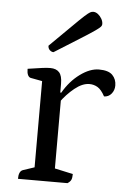

<svg xmlns="http://www.w3.org/2000/svg" viewBox="-51 -727 506 765"><g transform="rotate(5 202.0 -344.5)"><path d="M50 0Q50 -30 66 -36L123 -55L112 -38V-409L124 -394L65 -405Q58 -407 54 -415.5Q50 -424 50 -440Q89 -446 108 -448.5Q127 -451 140 -451Q164 -451 176 -437.5Q188 -424 188 -393V-351L182 -357H192Q219 -404 258.5 -433Q298 -462 334 -462Q372 -462 388 -445.5Q404 -429 404 -404Q404 -385 392.5 -371Q381 -357 363 -357Q349 -383 334 -392Q319 -401 301 -401Q273 -401 242 -376Q211 -351 186 -316L193 -335V-39L179 -57L266 -38Q266 -23 262.5 -15Q259 -7 248 0ZM147 -515Q139 -515 132 -521.5Q125 -528 125 -539Q180 -593 211 -624Q242 -655 257 -668.5Q272 -682 278.5 -685.5Q285 -689 291 -689Q301 -689 310 -682Q319 -675 325 -664.5Q331 -654 331 -643Q331 -638 327 -633Q323 -628 306 -616Q289 -604 251.5 -580.5Q214 -557 147 -515Z"/></g></svg>

Font: Petrona
Style: Regular
Weight: 400
Designer: Ringo R. Seeber
Foundry: Ringo R. Seeber
Version: Version 2.001; ttfautohint (v1.8.3)